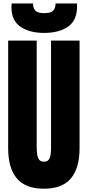

<svg xmlns="http://www.w3.org/2000/svg" viewBox="-20 -1097 514 1124"><path d="M236.8 7.8Q129.4 7.8 78.6 -52.5Q27.8 -112.8 27.8 -230V-859.4H194.8V-236.8Q194.8 -215.3 197.3 -195.6Q199.7 -175.8 208.5 -163.1Q217.3 -150.4 236.8 -150.4Q256.8 -150.4 265.6 -162.8Q274.4 -175.3 276.6 -195.3Q278.8 -215.3 278.8 -236.8V-859.4H445.8V-230Q445.8 -112.8 395 -52.5Q344.2 7.8 236.8 7.8ZM238.3 -904.3Q152.8 -904.3 99.9 -940.4Q46.9 -976.6 46.9 -1056.2Q46.9 -1066.4 48.3 -1076.7H173.3Q173.3 -1048.8 187.5 -1034.4Q201.7 -1020 239.3 -1020Q276.9 -1020 291 -1034.4Q305.2 -1048.8 305.2 -1076.7H430.2Q430.7 -1071.8 430.9 -1066.9Q431.2 -1062 431.2 -1059.6Q431.2 -978 378.7 -941.2Q326.2 -904.3 238.3 -904.3Z"/></svg>

Font: webenart
Style: Regular
Weight: 400
Designer: Vernon Adams
Foundry: Vernon Adams
Version: Version 2.116; ttfautohint (v1.8.3)